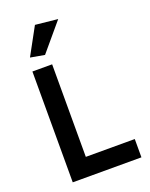

<svg xmlns="http://www.w3.org/2000/svg" viewBox="-156 -924 785 1006"><g transform="rotate(-20 237.0 -421.5)"><path d="M84 -691 167 -843 292 -830 163 -677ZM71 -618H181V-102H454V0H71Z"/></g></svg>

Font: Athiti SemiBold
Style: Regular
Weight: 600
Designer: CadsonDemak Team
Foundry: CadsonDemak
Version: Version 1.032